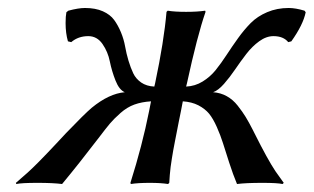

<svg xmlns="http://www.w3.org/2000/svg" viewBox="-20 -460 789 483"><path d="M439.9 -205.1 435.1 -180.2Q433.6 -173.3 429.7 -153.6Q425.8 -133.8 424.6 -127.4Q423.3 -121.1 420.2 -105Q417 -88.9 415.8 -81.8Q414.6 -74.7 412.4 -61.5Q410.2 -48.3 409.2 -39.8Q408.2 -31.2 407.2 -20.5Q406.2 -9.8 405.8 0L402.8 2.9Q384.8 0 356.9 0Q327.1 0 309.1 2.9L308.1 0Q337.9 -94.2 355 -180.2L359.9 -205.1Q336.4 -203.6 318.1 -197Q299.8 -190.4 283.2 -175.8Q266.6 -161.1 256.3 -148.9Q246.1 -136.7 228 -112.8Q178.7 -48.3 136.2 2.9Q113.3 0 74.2 0Q34.2 0 21 2.9L20 0Q36.1 -13.7 49.6 -25.9Q63 -38.1 77.4 -52.7Q91.8 -67.4 98.1 -74Q104.5 -80.6 122.8 -100.1Q141.1 -119.6 146 -125Q192.9 -173.8 210.9 -189Q254.4 -224.6 293.9 -228Q279.8 -233.9 270.5 -257.6Q261.2 -281.2 256.3 -305.4Q251.5 -329.6 237.8 -349.4Q224.1 -369.1 202.1 -369.1Q176.8 -369.1 159.2 -354L150.9 -356Q145 -376.5 145 -401.9Q145 -419.4 147 -429.2L151.9 -433.1Q177.2 -439.9 193.8 -439.9Q220.2 -439.9 238.8 -431.6Q257.3 -423.3 267.1 -409.9Q276.9 -396.5 284.2 -378.9Q291.5 -361.3 294.7 -343.3Q297.9 -325.2 303.2 -307.4Q308.6 -289.6 315.2 -275.6Q321.8 -261.7 335.2 -252.4Q348.6 -243.2 368.2 -242.2L370.1 -250Q392.6 -356.4 398.9 -430.2L401.9 -433.1Q418.9 -430.2 448.2 -430.2Q476.6 -430.2 496.1 -433.1L497.1 -430.2Q476.1 -369.6 450.2 -250L448.2 -242.2Q470.7 -243.2 489.7 -254.9Q508.8 -266.6 522.7 -283.9Q536.6 -301.3 550.3 -322.3Q564 -343.3 578.9 -364Q593.8 -384.8 610.6 -401.9Q627.4 -418.9 652.1 -429.4Q676.8 -439.9 706.1 -439.9Q723.6 -439.9 746.1 -433.1L749 -429.2Q742.7 -397.9 712.9 -356L705.1 -354Q692.9 -369.1 668 -369.1Q649.9 -369.1 632.1 -356.2Q614.3 -343.3 599.6 -324.2Q585 -305.2 571.5 -285.4Q558.1 -265.6 543.5 -249Q528.8 -232.4 516.1 -228Q535.2 -226.6 550.5 -218Q565.9 -209.5 577.9 -194.3Q589.8 -179.2 597.9 -166Q606 -152.8 616.2 -132.8Q618.7 -127.4 620.1 -125Q653.3 -58.6 672.9 -29.3Q682.6 -15.1 693.8 0L690.9 2.9Q677.7 0 640.1 0Q598.6 0 576.2 2.9Q566.4 -20.5 556.6 -50.8Q546.9 -81.1 540.8 -100.3Q534.7 -119.6 525.4 -140.6Q516.1 -161.6 505.9 -174.1Q495.6 -186.5 479 -195.1Q462.4 -203.6 439.9 -205.1Z"/></svg>

Font: Linear Smooth
Style: Italic
Weight: 400
Designer: Philipp H. Poll, Flanker
Foundry: Philipp H. Poll, reworked by Flanker
Version: Version 1.061 | FøM Fix